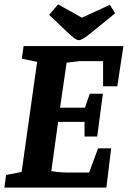

<svg xmlns="http://www.w3.org/2000/svg" viewBox="-24 -859 585 879"><path d="M-4 0 4 -58 75 -72 146 -576 76 -590 84 -648H541L513 -464H448V-579H339L281 -572L251 -366H365L387 -430H447L421 -234H363V-301H242L211 -76Q230 -72 251 -70.5Q272 -69 290 -69H384L425 -180H485L463 0ZM337 -675Q330 -675 321.5 -680.5Q313 -686 303.5 -694.5Q294 -703 284 -712L201 -791L242 -839L351 -778L479 -837L503 -798L412 -724Q393 -708 378.5 -697Q364 -686 353.5 -680.5Q343 -675 337 -675Z"/></svg>

Font: Faustina
Style: Bold Italic
Weight: 700
Italic angle: -8°
Designer: Alfonso Garcia
Foundry: http://www.omnibus-type.com
Version: Version 1.200